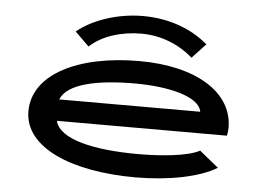

<svg xmlns="http://www.w3.org/2000/svg" viewBox="-49 -729 1098 803"><g transform="rotate(5 500.0 -327.5)"><path d="M304 -518C357 -568 440 -591 520 -591C600 -591 676 -562 737 -509L794 -570C721 -633 624 -665 520 -665C416 -665 310 -630 245 -576ZM547 10C683 10 814 -15 887 -60L807 -125C758 -98 645 -88 551 -88C365 -88 218 -120 199 -197H913C915 -208 917 -219 917 -230C917 -379 761 -476 521 -476C264 -476 77 -382 77 -227C77 -74 279 10 547 10ZM201 -287C228 -355 353 -381 511 -381C653 -381 783 -350 793 -287Z"/></g></svg>

Font: Inconsolata UltraExpanded
Style: Bold
Weight: 700
Width: 9
Monospace: yes
Designer: Raph Levien, Cyreal, Brenton Simpson
Foundry: Raph Levien, Cyreal, Google
Version: Version 3.100